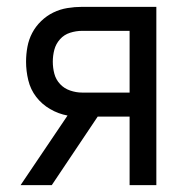

<svg xmlns="http://www.w3.org/2000/svg" viewBox="-20 -540 540 560"><path d="M40 0 177 -203Q150 -208 126 -222Q102 -236 85.5 -257.5Q69 -279 62.5 -306Q56 -333 56 -360Q56 -382 60 -403.5Q64 -425 74 -444Q84 -463 100 -478.5Q116 -494 135.5 -503.5Q155 -513 176.5 -516.5Q198 -520 219 -520H436V0H358V-200H265L131 0ZM219 -270H358V-450H219Q202 -450 184.5 -444.5Q167 -439 155 -425.5Q143 -412 138.5 -395Q134 -378 134 -360Q134 -342 138.5 -325Q143 -308 155 -295Q167 -282 184.5 -276Q202 -270 219 -270Z"/></svg>

Font: Iosevka Curly
Style: Regular
Weight: 400
Monospace: yes
Designer: Belleve Invis
Foundry: Belleve Invis
Version: Version 22.1.2; ttfautohint (v1.8.4)